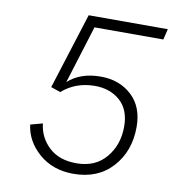

<svg xmlns="http://www.w3.org/2000/svg" viewBox="-77 -730 754 810"><g transform="rotate(10 300.0 -325.0)"><path d="M290 10Q202 10 143 -41Q84 -92 75 -163L127 -177Q134 -117 177.5 -76.5Q221 -36 295 -36Q376 -36 421.5 -90.5Q467 -145 467 -223Q467 -296 423.5 -334Q380 -372 313 -371Q233 -370 176 -320L135 -334L238 -660H577L566 -614H271L194 -366Q247 -414 334 -414Q414 -414 466.5 -365.5Q519 -317 519 -231Q519 -127 457 -58.5Q395 10 290 10Z"/></g></svg>

Font: Elaine Sans Light
Style: Italic
Weight: 300
Italic angle: -13°
Designer: Wei Huang
Foundry: Wei Huang
Version: Version 2.001;December 24, 2019;FontCreator 12.0.0.2547 64-b